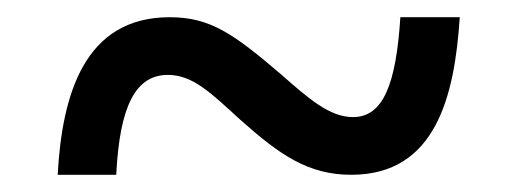

<svg xmlns="http://www.w3.org/2000/svg" viewBox="-20 -468 603 223"><path d="M47 -265H115C119 -346 138 -381 175 -381C204 -381 225 -360 259 -329C305 -288 338 -265 388 -265C486 -265 508 -356 514 -448H445C440 -370 425 -332 390 -332C363 -332 339 -353 306 -382C251 -429 224 -448 177 -448C78 -448 52 -358 47 -265Z"/></svg>

Font: Noto Serif Lao SemiBold
Style: Regular
Weight: 600
Designer: Monotype Design Team
Foundry: Monotype Imaging Inc.
Version: Version 2.003